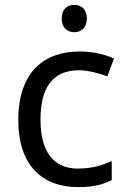

<svg xmlns="http://www.w3.org/2000/svg" viewBox="-20 -757 520 787"><path d="M285 -737C256 -737 233 -720 233 -681C233 -643 256 -625 285 -625C312 -625 336 -643 336 -681C336 -720 312 -737 285 -737ZM300 10C361 10 402 0 438 -19V-97C401 -80 357 -66 299 -66C198 -66 146 -137 146 -266C146 -400 197 -469 304 -469C341 -469 388 -456 420 -444L447 -517C415 -533 360 -546 306 -546C162 -546 55 -463 55 -265C55 -75 157 10 300 10Z"/></svg>

Font: Noto Sans Miao
Style: Regular
Weight: 400
Designer: Monotype Design Team
Foundry: Monotype Imaging Inc.
Version: Version 2.003